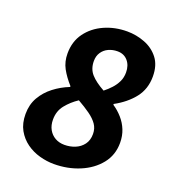

<svg xmlns="http://www.w3.org/2000/svg" viewBox="-123 -740 755 845"><g transform="rotate(20 254.5 -317.5)"><path d="M224.1 12Q191.1 12 157.2 2.6Q123.4 -6.7 95.2 -26.9Q67.1 -47.1 49.7 -78.1Q32.4 -109.2 32.4 -152.7Q32.4 -197.1 52.1 -231.4Q71.9 -265.7 104.4 -290.7Q136.9 -315.8 176.2 -331.3V-335.3Q147.9 -366.8 131.4 -397.3Q114.9 -427.9 114.9 -466Q114.9 -522.6 144.5 -562.9Q174.1 -603.3 223 -625.2Q271.9 -647.1 329.4 -647.1Q372.4 -647.1 412.3 -631.7Q452.2 -616.4 477.5 -583.8Q502.7 -551.2 502.7 -498.7Q502.7 -440.1 469.6 -398.1Q436.4 -356.1 381.9 -326.6V-322.6Q406.2 -306.6 425.5 -284.6Q444.9 -262.6 455.9 -235.4Q467 -208.2 467 -175.2Q467 -117.9 433.3 -76Q399.6 -34.1 344.3 -11.1Q289 12 224.1 12ZM320 -366.6Q337.4 -380.3 352 -396.2Q366.7 -412 376.2 -431.6Q385.7 -451.1 385.7 -475.3Q385.7 -508.4 367.5 -529.3Q349.4 -550.2 319.2 -550.2Q296.4 -550.2 277.1 -541.3Q257.9 -532.4 246.6 -515.3Q235.2 -498.3 235.2 -474.6Q235.2 -437.9 256.4 -413.9Q277.7 -389.8 320 -366.6ZM239.3 -83.2Q265.7 -83.2 289 -92.7Q312.3 -102.2 327 -121.8Q341.7 -141.5 341.7 -170.8Q341.7 -196.6 328.2 -216Q314.7 -235.4 290.1 -253Q265.4 -270.6 232.5 -289.3Q200.1 -267.8 177.2 -239.3Q154.3 -210.8 154.3 -171.2Q154.3 -144 165.4 -124.3Q176.5 -104.7 195.6 -93.9Q214.7 -83.2 239.3 -83.2Z"/></g></svg>

Font: Source Sans 3 VF
Style: Italic
Weight: 200
Italic angle: -11°
Designer: Paul D. Hunt
Foundry: Adobe Systems Incorporated
Version: Version 3.042;hotconv 1.0.118;makeotfexe 2.5.65603